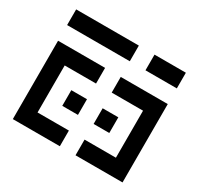

<svg xmlns="http://www.w3.org/2000/svg" viewBox="-149 -880 1097 1061"><g transform="rotate(30 400.0 -350.0)"><path d="M50 -700V-600H450V-700ZM550 -600H750V-700H550ZM50 -500V0H350V-100H150V-400H350V-500ZM450 -400H650V-100H450V0H750V-500H450ZM350 -200V-300H250V-200ZM450 -300V-200H550V-300Z"/></g></svg>

Font: Mourier
Style: Regular
Weight: 400
Designer: Eric Mourier
Foundry: Velvetyne Type Foundry
Version: Version 2.000;hotconv 1.0.109;makeotfexe 2.5.65596